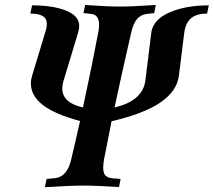

<svg xmlns="http://www.w3.org/2000/svg" viewBox="-20 -754 863 775"><path d="M463.4 -727.5Q512.7 -727.5 608.9 -733.9L602.5 -701.2L573.2 -697.8Q548.3 -694.8 533.2 -677.2Q518.1 -659.7 509.8 -623V-623.5Q469.2 -446.3 442.4 -320.3Q556.6 -346.7 566.9 -429.7L591.3 -626.5Q601.1 -676.8 665.8 -704.6Q730.5 -732.4 822.8 -732.4L815.9 -699.2Q772.9 -699.2 751 -680.2Q729 -661.1 724.1 -624V-624.5L702.1 -448.7Q694.3 -386.2 627.7 -340.6Q561 -294.9 430.2 -264.6Q417.5 -201.7 409.2 -156.7Q408.2 -151.9 405.3 -137.9Q402.3 -124 400.9 -116.2Q399.4 -108.4 397.9 -97.2Q396.5 -85.9 396.5 -78.1Q396.5 -69.3 397.9 -62.7Q399.4 -56.2 401.1 -51.8Q402.8 -47.4 407.7 -43.9Q412.6 -40.5 415 -38.8Q417.5 -37.1 426 -35.6Q434.6 -34.2 437.5 -33.9Q440.4 -33.7 451.7 -33Q462.9 -32.2 466.8 -31.7L460.4 1Q365.7 -4.9 314 -4.9Q265.6 -4.9 161.1 1.5L168 -31.7L204.1 -35.2Q251 -41 267.1 -109.4Q271.5 -128.4 284.4 -183.3Q297.4 -238.3 303.2 -265.6Q201.7 -292.5 153.1 -330.1Q104.5 -367.7 104.5 -418Q104.5 -432.1 110.8 -452.6L164.1 -628.4Q168.9 -643.6 168.9 -659.7Q168.9 -699.2 102.5 -699.2L109.4 -732.4Q193.4 -732.4 246.6 -711.2Q299.8 -689.9 299.8 -648.9Q299.8 -637.2 295.4 -622.6L235.8 -425.8Q231.4 -411.1 231.4 -397Q231.4 -338.9 314.9 -320.3Q354 -502.4 377.4 -627.4Q379.9 -640.6 379.9 -653.8Q379.9 -694.3 348.6 -697.8L316.9 -701.2L323.7 -733.9Q417 -727.5 463.4 -727.5Z"/></svg>

Font: Flanker
Style: Bold Italic
Weight: 700
Italic angle: -12°
Designer: Flanker
Version: Version 2.000